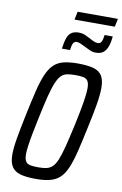

<svg xmlns="http://www.w3.org/2000/svg" viewBox="-106 -1051 709 1117"><g transform="rotate(10 248.5 -492.0)"><path d="M188 8Q130 8 95.5 -2Q61 -12 45 -37.5Q29 -63 29 -108Q29 -148 39 -206Q49 -264 66 -345Q84 -432 99 -493.5Q114 -555 131 -594.5Q148 -634 171.5 -656.5Q195 -679 229 -687.5Q263 -696 312 -696Q371 -696 406 -686Q441 -676 456.5 -650.5Q472 -625 472 -579Q472 -540 462.5 -482.5Q453 -425 435 -343Q417 -257 402 -195.5Q387 -134 370 -94Q353 -54 329.5 -32Q306 -10 272 -1Q238 8 188 8ZM190 -61Q218 -61 237.5 -65Q257 -69 272.5 -83Q288 -97 300.5 -127Q313 -157 326.5 -209.5Q340 -262 358 -344Q376 -428 384.5 -480.5Q393 -533 393 -563Q393 -593 384 -606.5Q375 -620 357 -623.5Q339 -627 310 -627Q282 -627 262 -623Q242 -619 227.5 -605Q213 -591 200 -561Q187 -531 173.5 -478.5Q160 -426 143 -344Q131 -288 123 -245.5Q115 -203 111 -173.5Q107 -144 107 -124Q107 -95 116 -81.5Q125 -68 143.5 -64.5Q162 -61 190 -61ZM206 -765Q211 -804 219.5 -828Q228 -852 244.5 -863Q261 -874 286 -874Q308 -874 324 -867Q340 -860 357 -851Q371 -843 383 -838Q395 -833 406 -833Q420 -833 427 -845.5Q434 -858 437 -886H485Q482 -849 472.5 -824.5Q463 -800 447 -788Q431 -776 404 -776Q385 -776 369.5 -783Q354 -790 336 -799Q322 -805 310 -811.5Q298 -818 284 -818Q271 -818 264 -805.5Q257 -793 254 -765ZM249 -944 259 -992H497L487 -944Z"/></g></svg>

Font: Saira Condensed
Style: Italic
Weight: 400
Width: 3
Italic angle: -12°
Designer: Hector Gatti with collaboration of the Omnibus-Type team
Foundry: Omnibus-Type
Version: Version 1.100